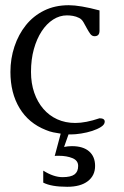

<svg xmlns="http://www.w3.org/2000/svg" viewBox="-20 -513 477 737"><path d="M382 -46Q382 -35 368 -26Q354 -17 334 -10.5Q314 -4 291.5 -0.5Q269 3 253 3H243L226 51Q241 48 256 48Q299 48 322 68Q345 88 345 124Q345 161 317 182.5Q289 204 238 204Q177 204 146 188V142Q186 167 220 167Q252 167 266 156.5Q280 146 280 124Q280 103 258 94Q236 85 206 85H198Q191 85 190 86L213 0Q199 -2 184.5 -5Q170 -8 156 -14Q90 -40 55 -98Q20 -156 20 -237Q20 -288 35.5 -334.5Q51 -381 79.5 -416.5Q108 -452 149.5 -472.5Q191 -493 244 -493Q287 -493 362 -473V-395Q362 -374 343 -374Q333 -374 326.5 -383Q320 -392 313.5 -404Q307 -416 300.5 -427.5Q294 -439 284 -444Q272 -450 260 -452Q248 -454 237 -454Q209 -454 184 -438Q159 -422 140 -393Q121 -364 110 -324.5Q99 -285 99 -237Q99 -193 111.5 -157Q124 -121 146.5 -95Q169 -69 200 -55Q231 -41 269 -41Q309 -41 362 -59Q382 -59 382 -46Z"/></svg>

Font: Jura
Style: Regular
Weight: 400
Designer: Ed Merritt
Foundry: Ten by Twenty
Version: Version 1.007